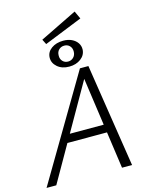

<svg xmlns="http://www.w3.org/2000/svg" viewBox="-144 -1093 917 1182"><g transform="rotate(-15 315.0 -502.0)"><path d="M483 0 395 -622H419L64 0H2L391 -658H445L547 0ZM163 -234 191 -285H467L482 -234ZM229 -856 213 -888 450 -1004 473 -954ZM331 -685Q285 -685 256 -710Q227 -735 228 -770Q229 -805 259.5 -827Q290 -849 335 -849Q366 -849 389 -838Q412 -827 425 -808Q438 -789 437 -765Q435 -730 405 -707.5Q375 -685 331 -685ZM332 -717Q352 -717 366 -730.5Q380 -744 381 -766Q382 -789 368.5 -803.5Q355 -818 334 -818Q313 -818 299 -804.5Q285 -791 285 -768Q284 -746 297.5 -731.5Q311 -717 332 -717Z"/></g></svg>

Font: Ysabeau Infant Light
Style: Italic
Weight: 300
Italic angle: -12°
Designer: Christian Thalmann (Catharsis Fonts)
Version: Version 2.001;gftools[0.9.30]; featfreeze: ss01,ss02,lnum